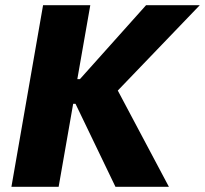

<svg xmlns="http://www.w3.org/2000/svg" viewBox="-20 -720 790 740"><path d="M425 0H631L434 -371L750 -700H543L288 -415H278L328 -700H146L24 0H206L262 -320H271Z"/></svg>

Font: Fixel Display 20240404 ExBold
Style: Italic
Weight: 800
Italic angle: -10°
Designer: AlfaBravo + MacPaw
Foundry: Kyrylo Tkachov, Marchela Mozhyna, Serhii Makarenko, Maria Weinstein, Zakhar Kryvoshyya
Version: Version 1.211;Glyphs 3.2 (3225)